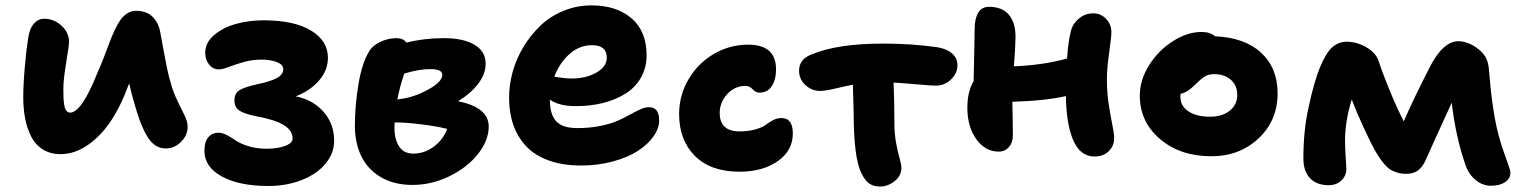

<svg xmlns="http://www.w3.org/2000/svg" viewBox="-20 -618 5618 709"><path d="M204.1 -48.8Q166 -48.8 138.2 -66.2Q110.4 -83.5 95 -114Q79.6 -144.5 72.8 -180.4Q65.9 -216.3 65.9 -258.8Q65.9 -306.6 71.8 -372.6Q77.6 -438.5 84 -477.1Q88.9 -512.2 105 -530.5Q121.1 -548.8 143.1 -548.8Q178.7 -548.8 206.8 -523.4Q234.9 -498 234.9 -463.9Q234.9 -449.7 224.4 -386.7Q213.9 -323.7 213.9 -291Q213.9 -271.5 214.4 -259Q214.8 -246.6 217 -231.7Q219.2 -216.8 224.9 -209.5Q230.5 -202.1 238.8 -202.1Q281.2 -202.1 339.8 -349.1Q350.6 -373 363.3 -405.5Q376 -438 384 -460.2Q392.1 -482.4 403.3 -506.3Q414.6 -530.3 424.8 -544.7Q435.1 -559.1 450 -568.6Q464.8 -578.1 481.9 -578.1Q520.5 -578.1 543 -556.4Q565.4 -534.7 571.8 -499Q574.2 -486.3 582 -443.1Q589.8 -399.9 596.7 -366.7Q603.5 -333.5 609.9 -314Q619.6 -277.3 636 -244.1Q652.3 -210.9 662.6 -189.7Q672.9 -168.5 672.9 -149.9Q672.9 -118.2 648.4 -94Q624 -69.8 591.8 -69.8Q570.8 -69.8 553.7 -81.1Q536.6 -92.3 522.9 -115.5Q509.3 -138.7 498.8 -165.8Q488.3 -192.9 477.1 -232.9Q466.8 -266.6 457 -310.1Q442.9 -275.4 441.9 -272Q398.4 -165 335 -106.9Q271.5 -48.8 204.1 -48.8Z M970.7 68.8Q863.8 68.8 799.3 33.7Q734.9 -1.5 734.9 -61Q734.9 -94.7 749.3 -111.3Q763.7 -127.9 787.6 -127.9Q801.3 -127.9 818.6 -118.7Q835.9 -109.4 851.8 -98.4Q867.7 -87.4 897.7 -78.1Q927.7 -68.8 963.9 -68.8Q1005.9 -68.8 1033.2 -79.3Q1060.5 -89.8 1060.5 -106Q1060.5 -136.2 1027.8 -156.2Q995.1 -176.3 924.8 -189Q881.3 -197.8 863.5 -210Q845.7 -222.2 845.7 -247.1Q845.7 -272.9 864 -284.7Q882.3 -296.4 930.7 -307.1Q978.5 -316.9 1002.2 -329.8Q1025.9 -342.8 1025.9 -362.8Q1025.9 -379.4 1002.4 -388.7Q979 -397.9 944.8 -397.9Q911.6 -397.9 879.9 -388.9Q848.1 -379.9 825 -370.8Q801.8 -361.8 788.6 -361.8Q766.1 -361.8 752 -379.9Q737.8 -397.9 737.8 -422.9Q737.8 -460.9 771.2 -489Q804.7 -517.1 852.5 -530Q900.4 -543 952.6 -543Q1066.4 -543 1128.7 -505.1Q1190.9 -467.3 1190.9 -404.8Q1190.9 -358.9 1158.2 -320.8Q1125.5 -282.7 1071.8 -262.2Q1136.2 -249.5 1175 -204.8Q1213.9 -160.2 1213.9 -98.1Q1213.9 -51.8 1181.9 -13.4Q1149.9 24.9 1094 46.9Q1038.1 68.8 970.7 68.8Z M1290.5 -153.8Q1290.5 -228 1303.5 -305.9Q1316.4 -383.8 1342.3 -426.8Q1354 -448.7 1383.3 -462.9Q1412.6 -477.1 1444.3 -477.1Q1469.2 -477.1 1480.5 -460.9Q1546.4 -477.1 1619.6 -477.1Q1691.4 -477.1 1732.4 -452.6Q1773.4 -428.2 1773.4 -382.8Q1773.4 -345.2 1746.3 -309.3Q1719.2 -273.4 1671.4 -244.1Q1784.7 -221.7 1784.7 -150.9Q1784.7 -99.1 1744.9 -49.1Q1705.1 1 1639.2 33Q1573.2 64.9 1503.4 64.9Q1433.6 64.9 1384.8 35.2Q1335.9 5.4 1313.2 -43.2Q1290.5 -91.8 1290.5 -153.8ZM1472.7 -346.2Q1455.1 -293 1447.3 -251Q1504.4 -256.3 1558.8 -285.9Q1613.3 -315.4 1613.3 -341.8Q1613.3 -362.8 1569.3 -362.8Q1525.4 -362.8 1472.7 -346.2ZM1436.5 -147Q1436.5 -104 1453.6 -77.4Q1470.7 -50.8 1506.3 -50.8Q1546.9 -50.8 1581.5 -76.2Q1616.2 -101.6 1631.3 -142.1Q1594.7 -151.4 1536.6 -158.7Q1478.5 -166 1437.5 -166Q1437.5 -163.1 1437 -156.7Q1436.5 -150.4 1436.5 -147Z M2126 -6.8Q2058.1 -6.8 2006.6 -25.4Q1955.1 -43.9 1923.3 -77.6Q1891.6 -111.3 1875.7 -156.5Q1859.9 -201.7 1859.9 -256.8Q1859.9 -304.7 1873.3 -353.3Q1886.7 -401.9 1913.6 -445.8Q1940.4 -489.7 1976.3 -523.9Q2012.2 -558.1 2061 -578.1Q2109.9 -598.1 2164.1 -598.1Q2256.8 -598.1 2312.3 -550.3Q2367.7 -502.4 2367.7 -414.1Q2367.7 -367.2 2346.4 -330.6Q2325.2 -293.9 2288.6 -271.5Q2252 -249 2205.8 -237.5Q2159.7 -226.1 2106.9 -226.1Q2043.9 -226.1 2010.7 -250V-247.1Q2010.7 -195.3 2033.9 -170.2Q2057.1 -145 2111.8 -145Q2158.2 -145 2197.3 -153.1Q2236.3 -161.1 2261.5 -172.4Q2286.6 -183.6 2306.6 -194.8Q2326.7 -206.1 2344.2 -214.1Q2361.8 -222.2 2376 -222.2Q2414.1 -222.2 2414.1 -173.8Q2414.1 -143.6 2392.8 -113.8Q2371.6 -84 2334.7 -60.3Q2297.9 -36.6 2242.9 -21.7Q2188 -6.8 2126 -6.8ZM2166 -451.2Q2120.1 -451.2 2083.3 -418.7Q2046.4 -386.2 2026.9 -335Q2029.8 -334.5 2042.2 -332.5Q2054.7 -330.6 2066.4 -329.3Q2078.1 -328.1 2090.8 -328.1Q2144.5 -328.1 2182.6 -350.1Q2220.7 -372.1 2220.7 -404.8Q2220.7 -451.2 2166 -451.2Z M2710.9 16.1Q2604.5 16.1 2546.1 -42.2Q2487.8 -100.6 2487.8 -196.8Q2487.8 -266.1 2522.7 -325.4Q2557.6 -384.8 2616.2 -418.9Q2674.8 -453.1 2742.7 -453.1Q2845.7 -453.1 2845.7 -361.8Q2845.7 -323.7 2829.8 -299.8Q2814 -275.9 2784.7 -275.9Q2770.5 -275.9 2759.3 -288.3Q2748 -300.8 2732.9 -300.8Q2693.4 -300.8 2665.5 -270.5Q2637.7 -240.2 2637.7 -201.2Q2637.7 -132.8 2710.9 -132.8Q2745.6 -132.8 2771.2 -140.6Q2796.9 -148.4 2808.3 -157.5Q2819.8 -166.5 2834.7 -174.3Q2849.6 -182.1 2865.7 -182.1Q2907.7 -182.1 2907.7 -125Q2907.7 -62 2852.1 -22.9Q2796.4 16.1 2710.9 16.1Z M3008.8 -282.2Q2977.5 -282.2 2954.1 -304Q2930.7 -325.7 2930.7 -356.9Q2930.7 -400.9 2979.5 -418Q3073.7 -457 3240.7 -457Q3346.7 -457 3439.5 -443.8Q3474.6 -438.5 3495.1 -421.1Q3515.6 -403.8 3515.6 -377Q3515.6 -348.1 3492.2 -325Q3468.8 -301.8 3435.5 -301.8Q3420.4 -301.8 3365.5 -306.6Q3310.5 -311.5 3279.8 -313Q3282.7 -242.7 3282.7 -163.1Q3282.7 -123.5 3289.1 -89.8Q3295.4 -56.2 3302 -33.4Q3308.6 -10.7 3308.6 2Q3308.6 30.8 3283.7 50.8Q3258.8 70.8 3229.5 70.8Q3205.6 70.8 3189.7 59.6Q3173.8 48.3 3161.6 22.9Q3132.3 -33.2 3132.3 -202.1Q3132.3 -218.8 3129.4 -305.2Q3109.9 -301.8 3068.8 -292Q3027.8 -282.2 3008.8 -282.2Z M3668 -58.1Q3618.2 -58.1 3585.2 -104Q3552.2 -149.9 3552.2 -220.2Q3552.2 -279.8 3575.2 -317.9Q3575.7 -344.2 3577.4 -412.6Q3579.1 -481 3579.1 -512.2Q3579.1 -548.3 3592 -570.6Q3605 -592.8 3632.3 -592.8Q3680.7 -592.8 3705.3 -563.7Q3730 -534.7 3730 -481.9Q3730 -451.2 3724.1 -373Q3835 -377.9 3920.4 -401.9Q3924.3 -462.9 3934.1 -502Q3940.9 -530.3 3964.1 -549.6Q3987.3 -568.8 4017.1 -568.8Q4044.9 -568.8 4064.5 -548.3Q4084 -527.8 4084 -500Q4084 -480.5 4075.7 -422.4Q4067.4 -364.3 4067.4 -326.2Q4067.4 -277.3 4074.2 -232.9Q4081.1 -188.5 4087.6 -156.7Q4094.2 -125 4094.2 -107.9Q4094.2 -79.1 4074.2 -59.6Q4054.2 -40 4022 -40Q3969.2 -40 3943.4 -99.6Q3917.5 -159.2 3916 -263.2Q3838.4 -245.6 3718.3 -242.2Q3720.2 -158.2 3720.2 -117.2Q3720.2 -91.3 3705.6 -74.7Q3690.9 -58.1 3668 -58.1Z M4453.1 -41Q4338.4 -41 4263.7 -104.5Q4189 -168 4189 -265.1Q4189 -323.2 4224.1 -378.4Q4259.3 -433.6 4312.5 -466.8Q4365.7 -500 4417 -500Q4449.2 -500 4466.8 -483.9Q4576.2 -479.5 4637 -423.3Q4697.8 -367.2 4697.8 -272.9Q4697.8 -173.3 4627.7 -107.2Q4557.6 -41 4453.1 -41ZM4338.9 -259.8Q4338.9 -226.6 4368.7 -206.8Q4398.4 -187 4448.7 -187Q4493.2 -187 4521 -209.2Q4548.8 -231.4 4548.8 -267.1Q4548.8 -302.7 4525.1 -323.5Q4501.5 -344.2 4462.9 -344.2Q4442.4 -344.2 4428.2 -335.2Q4414.1 -326.2 4392.1 -304.2Q4363.8 -275.9 4339.8 -272Q4338.9 -268.1 4338.9 -259.8Z M4886.7 65.9Q4841.8 65.9 4817.4 40Q4793 14.2 4793 -33.2Q4793 -138.7 4813 -225.1Q4832.5 -316.9 4854.7 -370.4Q4877 -423.8 4899.9 -443.8Q4922.9 -463.9 4953.6 -463.9Q4989.7 -463.9 5024.9 -443.8Q5060.1 -423.8 5070.8 -393.1Q5084.5 -350.1 5110.8 -285.9Q5137.2 -221.7 5163.6 -169.9Q5202.1 -257.8 5259.8 -370.1Q5308.6 -465.8 5365.7 -465.8Q5382.3 -465.8 5401.4 -458.5Q5420.4 -451.2 5433.6 -440.9Q5455.6 -425.3 5466.1 -406.7Q5476.6 -388.2 5478.5 -356.9Q5490.2 -210.4 5512.7 -123Q5521.5 -89.4 5533.2 -56.2Q5544.9 -22.9 5551.3 -5.1Q5557.6 12.7 5557.6 19Q5557.6 41.5 5537.8 54.7Q5518.1 67.9 5485.8 67.9Q5455.1 67.9 5429.4 47.1Q5403.8 26.4 5391.6 -8.8Q5355.5 -112.3 5340.8 -238.8Q5272 -88.9 5244.6 -26.9Q5233.4 -1.5 5216.6 11.2Q5199.7 23.9 5172.9 23.9Q5154.8 23.9 5140.1 19.5Q5125.5 15.1 5115 8.8Q5104.5 2.4 5093.8 -10Q5083 -22.5 5075.4 -33.4Q5067.9 -44.4 5056.6 -64Q5042 -89.8 5015.9 -146.2Q4989.7 -202.6 4971.7 -251Q4946.8 -170.4 4946.8 -98.1Q4946.8 -72.8 4949.2 -37.4Q4951.7 -2 4951.7 4.9Q4951.7 31.2 4933.3 48.6Q4915 65.9 4886.7 65.9Z"/></svg>

Font: Shantell Sans Irregular Bouncy
Style: Bold
Weight: 700
Designer: Stephen Nixon, Anya Danilova, Shantell Martin
Foundry: Arrow Type
Version: Version 1.006;[9816181b4]